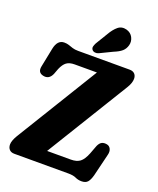

<svg xmlns="http://www.w3.org/2000/svg" viewBox="-168 -1018 931 1134"><g transform="rotate(20 297.5 -451.0)"><path d="M549.5 -599 232.5 -82H381.5Q418.5 -82 439 -97.8Q459.5 -113.5 476 -154.5L497 -210Q506.5 -230.5 519.8 -236.8Q533 -243 551 -239.5Q567.5 -236.5 575.2 -220.8Q583 -205 577 -182.5L543 -42.5Q534.5 -11 522 3Q509.5 17 484 17Q462.5 17 444.8 8.5Q427 0 396 0H56Q35.5 0 24.5 -12Q13.5 -24 13.5 -43.5Q13.5 -67 35 -103L350.5 -618H211Q178.5 -618 160.2 -604.5Q142 -591 128.5 -559.5L115 -523.5Q97 -482.5 58.5 -491.5Q22.5 -499.5 30.5 -539.5L54.5 -659Q66.5 -718.5 109.5 -718.5Q126 -718.5 139 -714Q152 -709.5 166.5 -704.8Q181 -700 202.5 -700H526Q547 -700 558.2 -688.5Q569.5 -677 569.5 -657.5Q569.5 -646 565 -631.5Q560.5 -617 549.5 -599ZM330.5 -851.5Q350.5 -886.5 373.5 -905.5Q396.5 -924.5 428.5 -916Q456.5 -908 468.8 -884Q481 -860 474.5 -835Q468 -810.5 450.8 -795.2Q433.5 -780 400 -766.5L321.5 -728.5Q310.5 -723.5 299 -725Q287.5 -726.5 281 -734.5Q274 -744 276.5 -754.5Q279 -765 285 -776.5Z"/></g></svg>

Font: Fraunces 144pt S100
Style: Bold
Weight: 700
Version: Version 1.000; ttfautohint (v1.8.3)